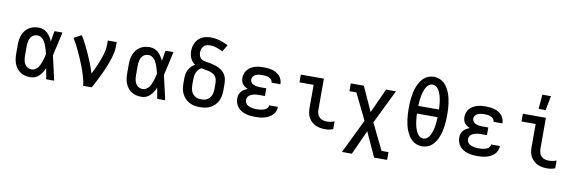

<svg xmlns="http://www.w3.org/2000/svg" viewBox="-62 -1293 6124 2044"><g transform="rotate(10 3000.0 -270.5)"><path d="M267 8Q239 8 212 2Q185 -4 162 -18.5Q139 -33 121.5 -55Q104 -77 94 -102.5Q84 -128 80 -155.5Q76 -183 76 -210V-310Q76 -337 80 -364.5Q84 -392 94 -417.5Q104 -443 121.5 -465Q139 -487 162 -501.5Q185 -516 212 -522Q239 -528 267 -528Q292 -528 316.5 -518.5Q341 -509 359.5 -491.5Q378 -474 392 -452Q406 -430 416 -407V-408L417 -409Q421 -437 426 -464.5Q431 -492 436 -520H522Q507 -456 493.5 -391.5Q480 -327 464 -263Q480 -198 494.5 -132Q509 -66 524 0H438Q433 -29 427.5 -58.5Q422 -88 417 -118Q407 -94 393.5 -71.5Q380 -49 361 -30.5Q342 -12 317.5 -2Q293 8 267 8ZM267 -76Q287 -76 304.5 -87Q322 -98 334 -114Q346 -130 354 -148.5Q362 -167 368.5 -186Q375 -205 380 -224.5Q385 -244 389 -263Q385 -282 379.5 -301Q374 -320 367.5 -338.5Q361 -357 353 -375Q345 -393 333 -408.5Q321 -424 303.5 -434Q286 -444 267 -444Q251 -444 236 -439Q221 -434 209.5 -423.5Q198 -413 190.5 -399.5Q183 -386 179 -371Q175 -356 173.5 -340.5Q172 -325 172 -310V-210Q172 -195 173.5 -179.5Q175 -164 179 -149Q183 -134 190.5 -120.5Q198 -107 209.5 -96.5Q221 -86 236 -81Q251 -76 267 -76Z M836 0Q836 -26 829.5 -51.5Q823 -77 816 -102.5Q809 -128 800.5 -152.5Q792 -177 782.5 -201.5Q773 -226 763 -250Q753 -274 742.5 -298Q732 -322 721 -346Q710 -370 698.5 -393Q687 -416 674.5 -439Q662 -462 648 -485L730 -528Q758 -483 781.5 -436Q805 -389 826.5 -341Q848 -293 867.5 -243.5Q887 -194 902 -144Q915 -170 927.5 -196Q940 -222 951 -248Q962 -274 972.5 -301Q983 -328 991.5 -355.5Q1000 -383 1006 -411Q1012 -439 1012 -468V-520H1108V-468Q1108 -436 1101.5 -405.5Q1095 -375 1086 -344.5Q1077 -314 1065.5 -284.5Q1054 -255 1042 -226Q1030 -197 1016.5 -168.5Q1003 -140 989 -112Q975 -84 960.5 -56Q946 -28 931 0Z M1467 8Q1439 8 1412 2Q1385 -4 1362 -18.5Q1339 -33 1321.5 -55Q1304 -77 1294 -102.5Q1284 -128 1280 -155.5Q1276 -183 1276 -210V-310Q1276 -337 1280 -364.5Q1284 -392 1294 -417.5Q1304 -443 1321.5 -465Q1339 -487 1362 -501.5Q1385 -516 1412 -522Q1439 -528 1467 -528Q1492 -528 1516.5 -518.5Q1541 -509 1559.5 -491.5Q1578 -474 1592 -452Q1606 -430 1616 -407V-408L1617 -409Q1621 -437 1626 -464.5Q1631 -492 1636 -520H1722Q1707 -456 1693.5 -391.5Q1680 -327 1664 -263Q1680 -198 1694.5 -132Q1709 -66 1724 0H1638Q1633 -29 1627.5 -58.5Q1622 -88 1617 -118Q1607 -94 1593.5 -71.5Q1580 -49 1561 -30.5Q1542 -12 1517.5 -2Q1493 8 1467 8ZM1467 -76Q1487 -76 1504.5 -87Q1522 -98 1534 -114Q1546 -130 1554 -148.5Q1562 -167 1568.5 -186Q1575 -205 1580 -224.5Q1585 -244 1589 -263Q1585 -282 1579.5 -301Q1574 -320 1567.5 -338.5Q1561 -357 1553 -375Q1545 -393 1533 -408.5Q1521 -424 1503.5 -434Q1486 -444 1467 -444Q1451 -444 1436 -439Q1421 -434 1409.5 -423.5Q1398 -413 1390.5 -399.5Q1383 -386 1379 -371Q1375 -356 1373.5 -340.5Q1372 -325 1372 -310V-210Q1372 -195 1373.5 -179.5Q1375 -164 1379 -149Q1383 -134 1390.5 -120.5Q1398 -107 1409.5 -96.5Q1421 -86 1436 -81Q1451 -76 1467 -76Z M2100 8Q2071 8 2042 3Q2013 -2 1987 -15.5Q1961 -29 1940.5 -50Q1920 -71 1907 -97Q1894 -123 1889 -152Q1884 -181 1884 -210V-266Q1884 -290 1888.5 -314Q1893 -338 1904.5 -359.5Q1916 -381 1933.5 -398.5Q1951 -416 1972 -427Q1955 -438 1942 -453.5Q1929 -469 1921 -487Q1913 -505 1909 -525Q1905 -545 1905 -565Q1905 -589 1910.5 -612.5Q1916 -636 1927 -657.5Q1938 -679 1955.5 -696Q1973 -713 1994.5 -723.5Q2016 -734 2040 -738.5Q2064 -743 2088 -743Q2137 -743 2185 -729Q2233 -715 2277 -692L2232 -618Q2200 -635 2165.5 -647Q2131 -659 2095 -659Q2076 -659 2057.5 -653.5Q2039 -648 2026 -635Q2013 -622 2007 -603.5Q2001 -585 2001 -566Q2001 -549 2006.5 -531.5Q2012 -514 2024.5 -502Q2037 -490 2054.5 -485Q2072 -480 2089 -477.5Q2106 -475 2123.5 -472Q2141 -469 2158 -464.5Q2175 -460 2192 -454.5Q2209 -449 2224.5 -441Q2240 -433 2254 -422.5Q2268 -412 2279 -398.5Q2290 -385 2298 -369Q2306 -353 2310 -336Q2314 -319 2315 -301.5Q2316 -284 2316 -266V-210Q2316 -181 2311 -152Q2306 -123 2293 -97Q2280 -71 2259.5 -50Q2239 -29 2213 -15.5Q2187 -2 2158 3Q2129 8 2100 8ZM2100 -76Q2117 -76 2134 -79.5Q2151 -83 2165.5 -92Q2180 -101 2191 -114Q2202 -127 2208.5 -143Q2215 -159 2217.5 -176Q2220 -193 2220 -210V-266Q2220 -287 2216 -308Q2212 -329 2199 -345.5Q2186 -362 2166.5 -372Q2147 -382 2126.5 -386.5Q2106 -391 2085 -394.5Q2064 -398 2044 -402Q2026 -393 2013 -377.5Q2000 -362 1992.5 -343.5Q1985 -325 1982.5 -305.5Q1980 -286 1980 -266V-210Q1980 -193 1982.5 -176Q1985 -159 1991.5 -143Q1998 -127 2009 -114Q2020 -101 2034.5 -92Q2049 -83 2066 -79.5Q2083 -76 2100 -76Z M2697 8Q2671 8 2645.5 5.5Q2620 3 2595.5 -4.5Q2571 -12 2548.5 -25Q2526 -38 2509.5 -57.5Q2493 -77 2484.5 -101.5Q2476 -126 2476 -152Q2476 -172 2481.5 -192Q2487 -212 2500.5 -227.5Q2514 -243 2531.5 -253.5Q2549 -264 2568 -272Q2552 -278 2537 -288.5Q2522 -299 2511.5 -312.5Q2501 -326 2496.5 -343.5Q2492 -361 2492 -378Q2492 -402 2500 -425Q2508 -448 2523 -466Q2538 -484 2559 -496.5Q2580 -509 2603 -516Q2626 -523 2649.5 -525.5Q2673 -528 2697 -528Q2720 -528 2743.5 -525.5Q2767 -523 2789 -517Q2811 -511 2832 -499.5Q2853 -488 2868.5 -471Q2884 -454 2893 -432Q2902 -410 2902 -387V-381H2806V-383Q2806 -395 2800.5 -405Q2795 -415 2785.5 -422Q2776 -429 2765 -433.5Q2754 -438 2743 -440Q2732 -442 2720.5 -443Q2709 -444 2697 -444Q2685 -444 2673 -443Q2661 -442 2649.5 -439.5Q2638 -437 2627 -432Q2616 -427 2607 -419Q2598 -411 2593 -400Q2588 -389 2588 -377Q2588 -365 2593 -354Q2598 -343 2607.5 -335.5Q2617 -328 2628.5 -323.5Q2640 -319 2652 -316.5Q2664 -314 2676 -313Q2688 -312 2700 -312H2762V-229H2700Q2686 -229 2672 -228Q2658 -227 2644.5 -224Q2631 -221 2618 -215.5Q2605 -210 2594 -201.5Q2583 -193 2577 -180Q2571 -167 2571 -153Q2571 -139 2576.5 -126Q2582 -113 2592.5 -104Q2603 -95 2616 -89.5Q2629 -84 2642.5 -81Q2656 -78 2669.5 -76.5Q2683 -75 2697 -75Q2710 -75 2723 -76Q2736 -77 2748.5 -79Q2761 -81 2773.5 -85Q2786 -89 2797 -96Q2808 -103 2815.5 -114Q2823 -125 2823 -138V-139H2918V-135Q2918 -111 2908 -88Q2898 -65 2880 -48Q2862 -31 2840 -20Q2818 -9 2794.5 -2.5Q2771 4 2746.5 6Q2722 8 2697 8Z M3456 8Q3429 8 3402.5 4Q3376 0 3352 -11Q3328 -22 3308 -40Q3288 -58 3275 -81Q3262 -104 3257 -130.5Q3252 -157 3252 -184V-436H3099V-520H3348V-184Q3348 -162 3354.5 -140.5Q3361 -119 3376.5 -104Q3392 -89 3413 -82.5Q3434 -76 3456 -76Q3477 -76 3498.5 -80Q3520 -84 3539 -92V-8Q3520 0 3498.5 4Q3477 8 3456 8Z M3673 215 3852 -153 3714 -436H3639V-520H3780L3900 -256L4020 -520H4127L3948 -153L4086 131H4161V215H4020L3900 -49L3780 215Z M4500 8Q4470 8 4441.5 -2.5Q4413 -13 4391 -33Q4369 -53 4353.5 -79Q4338 -105 4327 -132.5Q4316 -160 4309.5 -189.5Q4303 -219 4299 -248.5Q4295 -278 4293.5 -308Q4292 -338 4292 -368Q4292 -397 4293.5 -427Q4295 -457 4299 -486.5Q4303 -516 4309.5 -545.5Q4316 -575 4327 -602.5Q4338 -630 4353.5 -656Q4369 -682 4391 -702Q4413 -722 4441.5 -732.5Q4470 -743 4500 -743Q4530 -743 4558.5 -732.5Q4587 -722 4609 -702Q4631 -682 4646.5 -656Q4662 -630 4673 -602.5Q4684 -575 4690.5 -545.5Q4697 -516 4701 -486.5Q4705 -457 4706.5 -427Q4708 -397 4708 -367Q4708 -338 4706.5 -308Q4705 -278 4701 -248.5Q4697 -219 4690.5 -189.5Q4684 -160 4673 -132.5Q4662 -105 4646.5 -79Q4631 -53 4609 -33Q4587 -13 4558.5 -2.5Q4530 8 4500 8ZM4612 -409Q4611 -428 4609.5 -446.5Q4608 -465 4606 -483.5Q4604 -502 4600.5 -520Q4597 -538 4592 -556Q4587 -574 4579.5 -591Q4572 -608 4561.5 -623.5Q4551 -639 4535 -649Q4519 -659 4500 -659Q4481 -659 4465 -649Q4449 -639 4438.5 -623.5Q4428 -608 4420.5 -591Q4413 -574 4408 -556Q4403 -538 4399.5 -520Q4396 -502 4394 -483.5Q4392 -465 4390.5 -446.5Q4389 -428 4388 -409ZM4500 -76Q4519 -76 4535 -86Q4551 -96 4561.5 -111.5Q4572 -127 4579.5 -144Q4587 -161 4592 -179Q4597 -197 4600.5 -215Q4604 -233 4606 -251.5Q4608 -270 4609.5 -288.5Q4611 -307 4612 -326H4388Q4389 -307 4390.5 -288.5Q4392 -270 4394 -251.5Q4396 -233 4399.5 -215Q4403 -197 4408 -179Q4413 -161 4420.5 -144Q4428 -127 4438.5 -111.5Q4449 -96 4465 -86Q4481 -76 4500 -76Z M5097 8Q5071 8 5045.5 5.5Q5020 3 4995.5 -4.5Q4971 -12 4948.5 -25Q4926 -38 4909.5 -57.5Q4893 -77 4884.5 -101.5Q4876 -126 4876 -152Q4876 -172 4881.5 -192Q4887 -212 4900.5 -227.5Q4914 -243 4931.5 -253.5Q4949 -264 4968 -272Q4952 -278 4937 -288.5Q4922 -299 4911.5 -312.5Q4901 -326 4896.5 -343.5Q4892 -361 4892 -378Q4892 -402 4900 -425Q4908 -448 4923 -466Q4938 -484 4959 -496.5Q4980 -509 5003 -516Q5026 -523 5049.5 -525.5Q5073 -528 5097 -528Q5120 -528 5143.5 -525.5Q5167 -523 5189 -517Q5211 -511 5232 -499.5Q5253 -488 5268.5 -471Q5284 -454 5293 -432Q5302 -410 5302 -387V-381H5206V-383Q5206 -395 5200.5 -405Q5195 -415 5185.5 -422Q5176 -429 5165 -433.5Q5154 -438 5143 -440Q5132 -442 5120.5 -443Q5109 -444 5097 -444Q5085 -444 5073 -443Q5061 -442 5049.5 -439.5Q5038 -437 5027 -432Q5016 -427 5007 -419Q4998 -411 4993 -400Q4988 -389 4988 -377Q4988 -365 4993 -354Q4998 -343 5007.5 -335.5Q5017 -328 5028.5 -323.5Q5040 -319 5052 -316.5Q5064 -314 5076 -313Q5088 -312 5100 -312H5162V-229H5100Q5086 -229 5072 -228Q5058 -227 5044.5 -224Q5031 -221 5018 -215.5Q5005 -210 4994 -201.5Q4983 -193 4977 -180Q4971 -167 4971 -153Q4971 -139 4976.5 -126Q4982 -113 4992.5 -104Q5003 -95 5016 -89.5Q5029 -84 5042.5 -81Q5056 -78 5069.5 -76.5Q5083 -75 5097 -75Q5110 -75 5123 -76Q5136 -77 5148.5 -79Q5161 -81 5173.5 -85Q5186 -89 5197 -96Q5208 -103 5215.5 -114Q5223 -125 5223 -138V-139H5318V-135Q5318 -111 5308 -88Q5298 -65 5280 -48Q5262 -31 5240 -20Q5218 -9 5194.5 -2.5Q5171 4 5146.5 6Q5122 8 5097 8Z M5856 8Q5829 8 5802.5 4Q5776 0 5752 -11Q5728 -22 5708 -40Q5688 -58 5675 -81Q5662 -104 5657 -130.5Q5652 -157 5652 -184V-436H5499V-520H5748V-184Q5748 -162 5754.5 -140.5Q5761 -119 5776.5 -104Q5792 -89 5813 -82.5Q5834 -76 5856 -76Q5877 -76 5898.5 -80Q5920 -84 5939 -92V-8Q5920 0 5898.5 4Q5877 8 5856 8ZM5655 -600 5668 -756H5761L5731 -600Z"/></g></svg>

Font: Iosevka HT Medium Extended
Style: Regular
Weight: 500
Width: 7
Monospace: yes
Designer: Belleve Invis
Foundry: Belleve Invis
Version: Version 32.3.0; ttfautohint (v1.8.4)